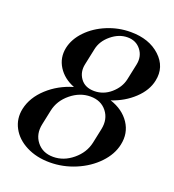

<svg xmlns="http://www.w3.org/2000/svg" viewBox="-141 -881 908 1002"><g transform="rotate(20 313.0 -380.0)"><path d="M20 -202.1Q34.7 -269.5 93.5 -323.5Q152.3 -377.4 232.9 -400.9Q172.9 -424.3 142.6 -472.4Q112.3 -520.5 124 -578.1Q135.3 -630.9 178.2 -675.5Q221.2 -720.2 283.9 -746.1Q346.7 -772 414.1 -772Q517.1 -772 578.1 -715.1Q639.2 -658.2 622.1 -578.1Q610.4 -520.5 559.1 -472.4Q507.8 -424.3 437 -400.9Q508.8 -377.4 544.7 -323.5Q580.6 -269.5 565.9 -202.1Q553.7 -144.5 506.6 -95.2Q459.5 -45.9 390.6 -16.8Q321.8 12.2 248 12.2Q174.3 12.2 117.4 -16.8Q60.5 -45.9 34.2 -95.2Q7.8 -144.5 20 -202.1ZM144 -162.1Q131.3 -103.5 163.8 -62.3Q196.3 -21 254.9 -21Q313.5 -21 363.3 -62.3Q413.1 -103.5 425.8 -162.1L442.9 -243.2Q455.1 -301.8 422.9 -342.8Q390.6 -383.8 332 -383.8Q273.4 -383.8 223.4 -342.8Q173.3 -301.8 161.1 -243.2ZM247.1 -533.2Q236.8 -486.8 262.2 -451.9Q287.6 -417 338.9 -417Q390.1 -417 430.4 -451.9Q470.7 -486.8 481 -533.2L500 -623Q509.8 -670.4 482.7 -705.3Q455.6 -740.2 408.2 -740.2Q360.8 -740.2 318.4 -705.3Q275.9 -670.4 266.1 -623Z"/></g></svg>

Font: Fin Serif Display
Style: Italic
Weight: 400
Italic angle: -12°
Designer: J. Blake Harris
Version: Version 1.006;FEAKit 1.0